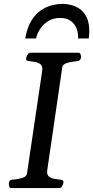

<svg xmlns="http://www.w3.org/2000/svg" viewBox="-20 -963 477 983"><path d="M25.4 -21Q25.4 -30.8 28.8 -36.6Q32.2 -42.5 43 -43Q66.9 -44.4 91.6 -51.3Q116.2 -58.1 118.2 -74.2L196.3 -602.5Q196.8 -605 196.8 -609.9Q196.8 -627.4 185.5 -635.5Q174.3 -643.6 158.4 -646.2Q142.6 -648.9 128.9 -649.9Q113.8 -651.4 113.8 -660.2Q113.8 -661.6 114.3 -663.8Q114.7 -666 114.7 -668Q114.7 -673.3 121.1 -683.1Q127.4 -692.9 135.7 -692.9H382.3Q390.6 -692.9 393.1 -683.1Q395.5 -673.3 394.5 -668Q392.1 -651.4 375 -649.9Q351.1 -647.9 326.2 -641.6Q301.3 -635.3 298.8 -618.7L221.7 -90.3Q221.2 -87.4 221.2 -82.5Q221.2 -65.4 232.4 -57.6Q243.7 -49.8 259.5 -47.4Q275.4 -44.9 289.1 -43Q297.4 -42 301 -39.8Q304.7 -37.6 304.7 -30.8Q304.7 -27.3 304.2 -24.9Q303.2 -19.5 297.9 -9.8Q292.5 0 284.2 0H37.6Q30.3 0 27.8 -7.3Q25.4 -14.6 25.4 -21ZM298.3 -943.4Q318.4 -943.4 342 -938Q365.7 -932.6 387.5 -918Q409.2 -903.3 423.1 -875.5Q437 -847.7 437 -802.7Q437 -794.4 436.3 -785.2Q435.5 -775.9 434.6 -766.1H379.4Q379.9 -768.6 379.9 -771Q379.9 -773.4 379.9 -775.4Q379.9 -798.3 370.6 -820.3Q361.3 -842.3 341.1 -856.7Q320.8 -871.1 287.6 -871.1Q252.4 -871.1 226.6 -854.7Q200.7 -838.4 185.1 -814.2Q169.4 -790 164.6 -766.1H109.4Q119.1 -823.2 141.4 -858.4Q163.6 -893.6 191.9 -911.9Q220.2 -930.2 248.5 -936.8Q276.9 -943.4 298.3 -943.4Z"/></svg>

Font: Gelasio
Style: Italic
Weight: 400
Italic angle: -8.5°
Designer: Eben Sorkin
Foundry: Eben Sorkin
Version: Version 1.008